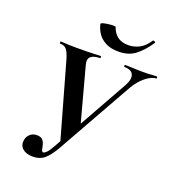

<svg xmlns="http://www.w3.org/2000/svg" viewBox="-146 -915 937 1038"><g transform="rotate(20 323.0 -395.5)"><path d="M160 12Q122 12 101 -6.5Q80 -25 85 -56Q89 -78 104.5 -91.5Q120 -105 143 -105Q166 -105 176 -93.5Q186 -82 189.5 -67Q193 -52 195.5 -40.5Q198 -29 206 -29Q213 -29 224.5 -40.5Q236 -52 253 -83L499 -522Q522 -563 512 -588Q502 -613 461 -613Q458 -613 458 -619Q458 -625 461 -625Q484 -625 506.5 -623.5Q529 -622 563 -622Q582 -622 593 -622.5Q604 -623 615 -624Q626 -625 643 -625Q646 -625 646 -619Q646 -613 643 -613Q617 -613 583.5 -586Q550 -559 526 -517L280 -80Q252 -32 226 -10Q200 12 160 12ZM276 -105 152 -544Q141 -582 128.5 -597.5Q116 -613 90 -613Q88 -613 88 -619Q88 -625 90 -625Q105 -625 114 -624Q123 -623 138 -622.5Q153 -622 187 -622Q250 -622 277 -623.5Q304 -625 320 -625Q323 -625 323 -619Q323 -613 320 -613Q286 -613 268.5 -599Q251 -585 261 -550L349 -223ZM401 -680Q355 -680 325 -696.5Q295 -713 279.5 -737.5Q264 -762 259 -787Q258 -792 270.5 -795.5Q283 -799 299 -801Q315 -803 328 -803Q341 -803 342 -800Q352 -769 375.5 -750Q399 -731 439 -731Q470 -731 500 -745.5Q530 -760 556 -799Q559 -803 566 -799Q573 -795 571 -792Q538 -742 499 -711Q460 -680 401 -680Z"/></g></svg>

Font: Cormorant Light
Style: Italic
Weight: 300
Italic angle: -10°
Designer: Christian Thalmann (Catharsis Fonts)
Foundry: Catharsis Fonts
Version: Version 4.000